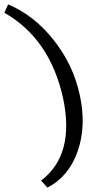

<svg xmlns="http://www.w3.org/2000/svg" viewBox="-67 -732 467 874"><path d="M149 122 120 90Q275 -27 220 -286Q160 -556 -47 -674L-30 -712Q89 -662 178 -549Q267 -436 296 -300Q327 -159 286.5 -43.5Q246 72 149 122Z"/></svg>

Font: EauTestInfant Medium
Style: Italic
Weight: 500
Italic angle: -12°
Designer: Christian Thalmann (Catharsis Fonts)
Version: Version 0.001;PS 000.001;hotconv 1.0.88;makeotf.lib2.5.64775